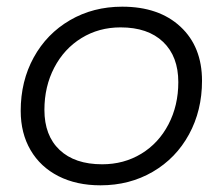

<svg xmlns="http://www.w3.org/2000/svg" viewBox="-20 -550 667 575"><path d="M42 -218Q42 -307 81 -378Q120 -449 189.5 -489.5Q259 -530 346 -530Q456 -530 520.5 -470Q585 -410 585 -308Q585 -219 546 -147.5Q507 -76 437.5 -35.5Q368 5 281 5Q209 5 155 -22.5Q101 -50 71.5 -100.5Q42 -151 42 -218ZM514 -304Q514 -381 468.5 -424.5Q423 -468 341 -468Q276 -468 224 -436Q172 -404 142.5 -347.5Q113 -291 113 -221Q113 -144 158.5 -101Q204 -58 286 -58Q351 -58 403 -89.5Q455 -121 484.5 -177.5Q514 -234 514 -304Z"/></svg>

Font: Montserrat Alternates
Style: Italic
Weight: 400
Italic angle: -11.3°
Designer: Julieta Ulanovsky
Foundry: Julieta Ulanovsky
Version: Version 7.200